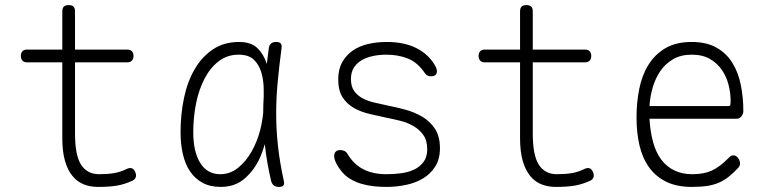

<svg xmlns="http://www.w3.org/2000/svg" viewBox="-20 -725 3040 755"><path d="M482 -530Q493 -530 499 -523Q505 -516 505 -505Q505 -494 499 -487Q493 -480 482 -480H275V-200Q275 -114 299 -77Q323 -40 370 -40Q402 -40 427 -44Q452 -48 477 -60Q489 -66 497.5 -63.5Q506 -61 511 -50Q517 -38 514 -28.5Q511 -19 500 -14Q469 0 439.5 5Q410 10 365 10Q335 10 309.5 0Q284 -10 265 -33Q246 -56 235.5 -92.5Q225 -129 225 -182V-480H85Q74 -480 68 -487Q62 -494 62 -505Q62 -516 68 -523Q74 -530 85 -530H225V-680Q225 -693 231 -699Q237 -705 250 -705Q263 -705 269 -699Q275 -693 275 -680V-530Z M848 10Q806 10 776 -6.5Q746 -23 727 -51.5Q708 -80 699 -119.5Q690 -159 690 -205Q690 -275 703.5 -339.5Q717 -404 745.5 -453Q774 -502 817.5 -531Q861 -560 920 -560Q967 -560 992 -536Q1017 -512 1029 -474V-472Q1033 -503 1037 -535Q1039 -548 1046 -554Q1053 -560 1066 -560Q1079 -560 1084 -554Q1089 -548 1087 -535Q1078 -466 1072 -403Q1066 -340 1066 -278Q1066 -216 1073 -151.5Q1080 -87 1096 -14Q1099 -2 1094.5 4Q1090 10 1077 10Q1064 10 1056.5 4Q1049 -2 1046 -14Q1029 -87 1022 -152Q1022 -155 1021 -158Q1012 -125 998 -96Q975 -50 938.5 -20Q902 10 848 10ZM846 -40Q885 -40 916 -65Q947 -90 969 -128.5Q991 -167 1003 -213Q1012 -249 1015 -282Q1015 -313 1017 -345V-371Q1017 -408 1008 -439Q999 -470 978.5 -490Q958 -510 918 -510Q874 -510 840.5 -484.5Q807 -459 784.5 -416Q762 -373 751 -318.5Q740 -264 740 -205Q740 -128 767.5 -84Q795 -40 846 -40Z M1500 10Q1476 10 1451 7.5Q1426 5 1402 -2Q1378 -9 1357 -21.5Q1336 -34 1320 -55Q1311 -66 1302.5 -82.5Q1294 -99 1294 -112Q1294 -122 1300 -128.5Q1306 -135 1318 -135Q1326 -135 1334 -131.5Q1342 -128 1347 -119Q1371 -79 1408.5 -59.5Q1446 -40 1500 -40Q1527 -40 1555.5 -43.5Q1584 -47 1607 -57.5Q1630 -68 1645 -87.5Q1660 -107 1660 -138Q1660 -173 1644.5 -194.5Q1629 -216 1605.5 -229.5Q1582 -243 1554 -250Q1526 -257 1500 -262Q1467 -269 1433 -277Q1399 -285 1371.5 -300.5Q1344 -316 1327 -342.5Q1310 -369 1310 -413Q1310 -452 1325.5 -480Q1341 -508 1367 -526Q1393 -544 1427.5 -552Q1462 -560 1500 -560Q1568 -560 1615 -537Q1662 -514 1688 -472Q1693 -464 1695.5 -457.5Q1698 -451 1698 -445Q1698 -434 1691.5 -429.5Q1685 -425 1675 -425Q1667 -425 1661.5 -427.5Q1656 -430 1651 -437Q1622 -480 1583.5 -495Q1545 -510 1500 -510Q1471 -510 1445.5 -504.5Q1420 -499 1401 -487.5Q1382 -476 1371 -458Q1360 -440 1360 -414Q1360 -384 1373.5 -366Q1387 -348 1407.5 -337.5Q1428 -327 1453 -321.5Q1478 -316 1500 -311Q1536 -304 1573 -294Q1610 -284 1640.5 -266Q1671 -248 1690.5 -218.5Q1710 -189 1710 -142Q1710 -100 1692 -71Q1674 -42 1644.5 -24Q1615 -6 1577 2Q1539 10 1500 10Z M2282 -530Q2293 -530 2299 -523Q2305 -516 2305 -505Q2305 -494 2299 -487Q2293 -480 2282 -480H2075V-200Q2075 -114 2099 -77Q2123 -40 2170 -40Q2202 -40 2227 -44Q2252 -48 2277 -60Q2289 -66 2297.5 -63.5Q2306 -61 2311 -50Q2317 -38 2314 -28.5Q2311 -19 2300 -14Q2269 0 2239.5 5Q2210 10 2165 10Q2135 10 2109.5 0Q2084 -10 2065 -33Q2046 -56 2035.5 -92.5Q2025 -129 2025 -182V-480H1885Q1874 -480 1868 -487Q1862 -494 1862 -505Q1862 -516 1868 -523Q1874 -530 1885 -530H2025V-680Q2025 -693 2031 -699Q2037 -705 2050 -705Q2063 -705 2069 -699Q2075 -693 2075 -680V-530Z M2864 -114Q2875 -114 2882.5 -103.5Q2890 -93 2890 -82Q2890 -77 2888 -72.5Q2886 -68 2882 -64Q2863 -44 2845.5 -30Q2828 -16 2807.5 -7Q2787 2 2761.5 6Q2736 10 2700 10Q2641 10 2599.5 -10.5Q2558 -31 2532 -67.5Q2506 -104 2494.5 -154Q2483 -204 2483 -263Q2483 -321 2493.5 -374.5Q2504 -428 2529.5 -469.5Q2555 -511 2596.5 -535.5Q2638 -560 2700 -560Q2758 -560 2797 -538Q2836 -516 2859.5 -478.5Q2883 -441 2893 -391.5Q2903 -342 2903 -288Q2903 -277 2895.5 -267.5Q2888 -258 2876 -258H2534Q2537 -206 2548.5 -165Q2560 -124 2581 -96.5Q2602 -69 2632.5 -54.5Q2663 -40 2702 -40Q2748 -40 2778.5 -54Q2809 -68 2841 -100Q2846 -105 2851 -109.5Q2856 -114 2864 -114ZM2534 -308H2845Q2850 -308 2851.5 -311.5Q2853 -315 2853 -329Q2853 -359 2845 -391Q2837 -423 2819 -449.5Q2801 -476 2772 -493Q2743 -510 2700 -510Q2657 -510 2626.5 -492Q2596 -474 2576.5 -445.5Q2557 -417 2546.5 -380.5Q2536 -344 2534 -308Z"/></svg>

Font: Maple Mono Thin
Style: Regular
Weight: 250
Monospace: yes
Designer: subframe7536
Version: Version 7.000